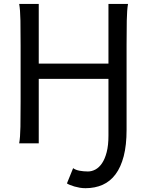

<svg xmlns="http://www.w3.org/2000/svg" viewBox="-20 -733 765 982"><path d="M634.8 -712.9Q629.4 -683.6 628.4 -628.2Q627.4 -572.8 627.4 -500.5V-68.4Q627.4 9.3 612.8 65.7Q598.1 122.1 571 158.4Q543.9 194.8 504.9 212.2Q465.8 229.5 417.5 229.5Q402.3 229.5 387.9 227.1Q373.5 224.6 360.8 220.9Q348.1 217.3 338.1 213.1Q328.1 209 322.3 205.1L354 127Q366.2 136.2 386.5 140.1Q406.7 144 429.7 144Q449.2 144 468 134Q486.8 124 501.7 102.1Q516.6 80.1 525.6 45.4Q534.7 10.7 534.7 -39.1V-329.6H178.2V0H78.1Q83.5 -29.3 84.5 -84.7Q85.4 -140.1 85.4 -212.4V-500.5Q85.4 -572.8 84.5 -628.2Q83.5 -683.6 78.1 -712.9H178.2V-407.7H534.7V-712.9Z"/></svg>

Font: Andika FrenchTight
Style: Regular
Weight: 400
Designer: Victor Gaultney, Annie Olsen, Julie Remington, Don Collingsworth, Eric Hays, Becca Hirsbrunner
Foundry: SIL International
Version: Version 5.000 ; Dig1 Dig4Opn Dig7 LnSpcTght